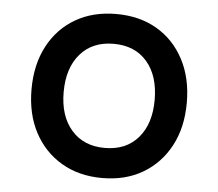

<svg xmlns="http://www.w3.org/2000/svg" viewBox="-48 -674 846 744"><g transform="rotate(5 375.0 -302.0)"><path d="M375 17Q285 17 217 -23Q149 -63 111 -134.5Q73 -206 73 -302Q73 -398 111 -470Q149 -542 217 -581.5Q285 -621 375 -621Q466 -621 533.5 -581.5Q601 -542 639 -470Q677 -398 677 -302Q677 -206 639 -134.5Q601 -63 533.5 -23Q466 17 375 17ZM375 -100Q458 -100 505 -154.5Q552 -209 552 -302Q552 -396 505 -450.5Q458 -505 375 -505Q293 -505 245.5 -450.5Q198 -396 198 -302Q198 -209 245.5 -154.5Q293 -100 375 -100Z"/></g></svg>

Font: Martian Mono SemiExpanded Medium
Style: Regular
Weight: 500
Width: 6
Designer: Roman Shamin
Foundry: Evil Martians
Version: Version 1.000